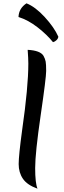

<svg xmlns="http://www.w3.org/2000/svg" viewBox="-20 -1101 384 1152"><path d="M205 31Q143 9 117.5 -28.5Q92 -66 92 -116.5Q92 -167 113 -322Q150 -579 150 -720Q150 -750 146 -802Q222 -798 241 -766Q251 -748 254 -731.5Q257 -715 257 -675Q257 -635 224 -409Q191 -183 191 -92.5Q191 -2 205 31ZM330 -881Q329 -870 319.5 -860.5Q310 -851 298 -848Q262 -893 205.5 -937Q149 -981 91 -999Q93 -1051 139 -1081Q192 -1060 248.5 -998.5Q305 -937 330 -881Z"/></svg>

Font: Merienda
Style: Regular
Weight: 400
Designer: Eduardo Rodriguez Tunni
Foundry: Eduardo Rodriguez Tunni
Version: Version 1.001